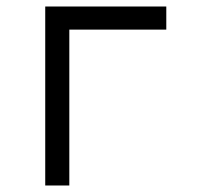

<svg xmlns="http://www.w3.org/2000/svg" viewBox="-20 -570 640 590"><path d="M119 -550H491V-479H193V0H119Z"/></svg>

Font: JuliaMono Light
Style: Regular
Weight: 300
Monospace: yes
Designer: cormullion
Foundry: corm
Version: Version 0.054; ttfautohint (v1.8.4)